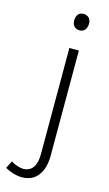

<svg xmlns="http://www.w3.org/2000/svg" viewBox="-202 -720 550 973"><g transform="rotate(15 73.5 -233.5)"><path d="M133.8 65.4V-488.3H84V67.4Q84 154.3 27.3 163.1Q22.5 164.1 16.6 164.1Q-12.7 163.1 -48.8 142.6L-68.4 181.6Q-21.5 207 20.5 207Q92.8 207 121.1 138.7Q133.8 106.4 133.8 65.4ZM148.4 -631.8Q148.4 -664.1 122.1 -671.9Q116.2 -673.8 110.4 -673.8Q80.1 -673.8 73.2 -644.5Q71.3 -637.7 71.3 -631.8Q71.3 -597.7 97.7 -589.8Q104.5 -587.9 109.4 -587.9Q138.7 -587.9 146.5 -617.2Q148.4 -625 148.4 -631.8Z"/></g></svg>

Font: Yaldevi Colombo Light
Style: Regular
Weight: 300
Designer: Sol Matas, Denzil Rajitha, Kosala Senevirathne and Pathum Egodawatta
Foundry: Mooniak
Version: Version 1.020 ; ttfautohint (v1.6)